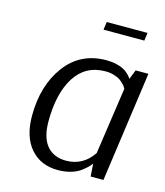

<svg xmlns="http://www.w3.org/2000/svg" viewBox="-104 -752 723 841"><g transform="rotate(15 257.5 -331.0)"><path d="M511 -500 441 0H383L379 -58Q373 -49 364.5 -40.5Q356 -32 339 -19Q322 -6 295 2Q268 10 236 10Q158 10 112 -43Q66 -96 66 -191Q66 -328 133.5 -419Q201 -510 319 -510Q343 -510 364 -505Q385 -500 397 -493.5Q409 -487 418.5 -478Q428 -469 431 -464.5Q434 -460 436 -457L453 -500ZM260 -39Q337 -39 382 -106L426 -409Q425 -411 422.5 -415.5Q420 -420 412 -428.5Q404 -437 394 -444Q384 -451 366 -456.5Q348 -462 328 -462Q237 -462 189.5 -387.5Q142 -313 142 -186Q142 -113 173 -76Q204 -39 260 -39ZM461 -672 456 -636H271L276 -672Z"/></g></svg>

Font: ArsenalItalic
Style: Italic
Weight: 400
Italic angle: -9°
Designer: Andrij Shevchenko
Foundry: Stairsfor.com
Version: Version 1.000